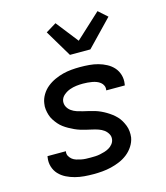

<svg xmlns="http://www.w3.org/2000/svg" viewBox="-116 -865 831 962"><g transform="rotate(-15 300.0 -384.0)"><path d="M251 8Q226 8 202 6Q178 4 155 -2Q132 -8 111 -18.5Q90 -29 74.5 -45.5Q59 -62 52 -85Q45 -108 49 -132L50 -139H146L145 -137Q143 -124 149 -113.5Q155 -103 164 -96Q173 -89 184.5 -85.5Q196 -82 208 -79.5Q220 -77 232.5 -76.5Q245 -76 258 -76Q270 -76 282 -76.5Q294 -77 306 -79.5Q318 -82 330 -85.5Q342 -89 353.5 -95.5Q365 -102 373.5 -112.5Q382 -123 384 -135Q387 -151 379 -165Q371 -179 359 -187.5Q347 -196 332.5 -201Q318 -206 302.5 -209.5Q287 -213 272 -216.5Q257 -220 242.5 -224.5Q228 -229 214 -235.5Q200 -242 186.5 -249.5Q173 -257 161 -266Q149 -275 139.5 -286Q130 -297 121.5 -310Q113 -323 108.5 -337.5Q104 -352 102 -367.5Q100 -383 103 -399Q106 -421 118.5 -442Q131 -463 149.5 -478Q168 -493 190 -503Q212 -513 233.5 -518.5Q255 -524 277.5 -526Q300 -528 322 -528Q347 -528 370.5 -526Q394 -524 416 -518Q438 -512 458.5 -501Q479 -490 493.5 -473.5Q508 -457 514.5 -434.5Q521 -412 517 -388L516 -381H420V-384Q422 -395 417.5 -405.5Q413 -416 404 -423Q395 -430 384.5 -434Q374 -438 362.5 -440Q351 -442 339 -443Q327 -444 315 -444Q298 -444 281 -442Q264 -440 247 -434Q230 -428 215 -415.5Q200 -403 197 -385Q195 -369 202 -355.5Q209 -342 221.5 -333Q234 -324 249 -319Q264 -314 279 -310.5Q294 -307 309 -303.5Q324 -300 339 -295.5Q354 -291 368 -284.5Q382 -278 394.5 -270.5Q407 -263 419 -254Q431 -245 441.5 -234Q452 -223 459.5 -210Q467 -197 472.5 -183Q478 -169 479.5 -153Q481 -137 479 -121Q475 -98 461.5 -77Q448 -56 429 -41Q410 -26 387.5 -16.5Q365 -7 342 -1.5Q319 4 296 6Q273 8 251 8ZM290 -600 207 -739 261 -772 351 -657 480 -776 526 -735 396 -600Z"/></g></svg>

Font: Iosevka Aile Medium Oblique
Style: Regular
Weight: 500
Italic angle: -9°
Designer: Belleve Invis
Foundry: Belleve Invis
Version: Version 31.1.0; ttfautohint (v1.8.4)